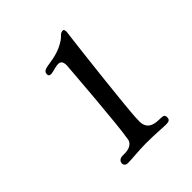

<svg xmlns="http://www.w3.org/2000/svg" viewBox="-133 -864 593 593"><g transform="rotate(-45 163.5 -567.0)"><path d="M73 -364C73 -360 74 -351 88 -351C107 -351 139 -355 168 -355C214 -355 239 -352 255 -352C267 -352 273 -355 273 -365C273 -379 265 -377 246 -378C226 -379 203 -385 203 -417C203 -448 211 -515 218 -583C239 -772 240 -767 240 -771C240 -777 239 -783 235 -783C222 -783 220 -774 208 -766C153 -729 104 -749 104 -722C104 -717 106 -713 114 -713C121 -713 139 -720 151 -720C163 -720 167 -712 167 -698C167 -698 148 -447 139 -404C139 -401 136 -379 100 -379H92C77 -379 73 -369 73 -364Z"/></g></svg>

Font: OFL Sorts Mill Goudy
Style: Italic
Weight: 500
Italic angle: -6°
Version: Version 003.000